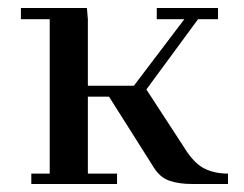

<svg xmlns="http://www.w3.org/2000/svg" viewBox="-20 -459 609 479"><path d="M32.2 -411.1V-439H196.8L199.2 -411.1V-245.1H314L439.9 -411.1H371.1V-439H523.9V-411.1H474.1L345.2 -235.8L439 -91.8Q462.9 -52.7 488.5 -39.3Q514.2 -25.9 548.8 -25.9V0H459Q425.8 0 402.3 -8.3Q378.9 -16.6 363.8 -41L252 -217.8H199.2V-25.9H272V0H58.1V-25.9H104V-411.1Z"/></svg>

Font: Dehuti Alt
Style: Bold
Weight: 700
Version: Version 1.2